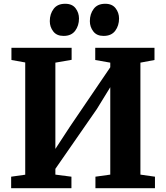

<svg xmlns="http://www.w3.org/2000/svg" viewBox="-20 -996 879 1016"><path d="M39 0V-61L113.5 -71.5V-665.5L40.5 -678.5V-743H359V-679.5L273 -664.5V-208L350.5 -326.5L563.5 -640V-664.5L484 -678.5V-743H797.5V-678.5L723 -664.5V-72L800 -61V0H485V-61L563.5 -72V-534.5L492.5 -419L273 -102.5V-72L358 -61V0ZM316 -806Q280 -806 261.8 -829.8Q243.5 -853.5 243.5 -884Q243.5 -922 263.8 -949Q284 -976 324.5 -976H325.5Q362 -976 380 -952.2Q398 -928.5 398 -898Q398 -860.5 377.8 -833.2Q357.5 -806 317 -806ZM527.5 -806Q492 -806 473.8 -829.8Q455.5 -853.5 455.5 -884Q455.5 -922 475.8 -949Q496 -976 536.5 -976H537.5Q573.5 -976 591.8 -952.2Q610 -928.5 610 -898Q610 -860.5 589.8 -833.2Q569.5 -806 528.5 -806Z"/></svg>

Font: Merriweather 24pt ExtraBold
Style: Regular
Weight: 800
Version: Version 2.100